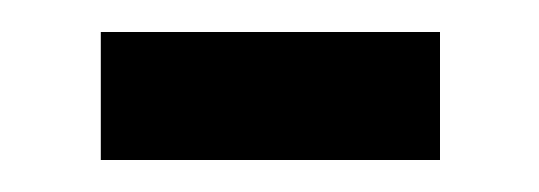

<svg xmlns="http://www.w3.org/2000/svg" viewBox="-20 -357 337 120"><path d="M43 -337V-257H255V-337Z"/></svg>

Font: Noto Sans Devanagari UI Condensed
Style: Regular
Weight: 400
Width: 3
Designer: Jelle Bosma - Monotype Design Team
Foundry: Monotype Imaging Inc.
Version: Version 2.004